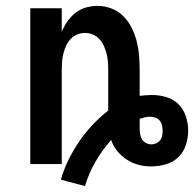

<svg xmlns="http://www.w3.org/2000/svg" viewBox="-20 -558 660 653"><path d="M269 75 187 53Q197 18 213 -14.5Q229 -47 249.5 -77Q270 -107 295 -133.5Q320 -160 348 -182V-320Q348 -334 347 -348Q346 -362 342.5 -375.5Q339 -389 333.5 -401.5Q328 -414 318.5 -424.5Q309 -435 296 -440.5Q283 -446 269 -446Q255 -446 242 -440.5Q229 -435 219.5 -424.5Q210 -414 204.5 -401.5Q199 -389 195.5 -375.5Q192 -362 191 -348Q190 -334 190 -320V0H83V-530H190V-450Q198 -469 209.5 -485.5Q221 -502 237 -514.5Q253 -527 272.5 -532.5Q292 -538 312 -538Q336 -538 359.5 -529Q383 -520 400 -502.5Q417 -485 428 -463Q439 -441 445 -417Q451 -393 453 -368.5Q455 -344 455 -320V-232Q465 -233 475.5 -234Q486 -235 496 -235Q521 -235 545 -228Q569 -221 586.5 -204Q604 -187 612 -162.5Q620 -138 620 -114Q620 -89 612 -64.5Q604 -40 586 -23Q568 -6 543.5 1Q519 8 494 8Q472 8 451 2.5Q430 -3 411.5 -15Q393 -27 379 -44Q365 -61 358 -82Q328 -48 305 -8.5Q282 31 269 75ZM494 -67Q503 -67 511 -70.5Q519 -74 524.5 -81Q530 -88 531.5 -96.5Q533 -105 533 -114Q533 -123 531 -132Q529 -141 523 -148Q517 -155 508 -158Q499 -161 490 -161Q481 -161 472.5 -159Q464 -157 455 -154V-153Q455 -145 455 -137.5Q455 -130 455 -122Q455 -113 456.5 -103Q458 -93 462.5 -85Q467 -77 476 -72Q485 -67 494 -67Z"/></svg>

Font: Iosevka Curly SmBdEx
Style: Regular
Weight: 600
Width: 7
Monospace: yes
Designer: Belleve Invis
Foundry: Belleve Invis
Version: Version 11.1.0; ttfautohint (v1.8.3)